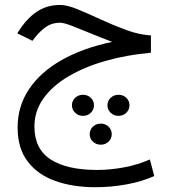

<svg xmlns="http://www.w3.org/2000/svg" viewBox="-20 -430 702 787"><path d="M598.6 -284.7V-213.9Q499.5 -205.1 412.8 -180.4Q326.2 -155.8 260.5 -116.9Q194.8 -78.1 158 -26.4Q121.1 25.4 121.1 88.4Q121.1 180.7 187.7 223.6Q254.4 266.6 377.9 266.6Q431.6 266.6 488 256.1Q544.4 245.6 594.2 223.6L612.3 291.5Q563 314 499.5 325.7Q436 337.4 370.6 337.4Q279.3 337.4 207.3 312Q135.3 286.6 93.8 232.4Q52.2 178.2 52.2 92.8Q52.2 5.4 99.1 -64.7Q146 -134.8 233.2 -184.1Q320.3 -233.4 439.9 -258.3Q394.5 -275.4 351.1 -293.5Q307.6 -311.5 274.4 -324.2Q241.2 -336.9 226.1 -336.9Q193.8 -336.9 169.7 -320.6Q145.5 -304.2 124 -276.9L112.8 -262.7L50.8 -293.5L57.6 -303.7Q90.8 -355.5 131.8 -382.6Q172.9 -409.7 226.6 -409.7Q255.4 -409.7 298.6 -391.8Q341.8 -374 393.3 -350.1Q444.8 -326.2 497.8 -306.9Q550.8 -287.6 598.6 -284.7ZM510.7 1.5Q510.7 19.5 497.8 32.2Q484.9 44.9 465.8 44.9Q446.8 44.9 433.6 32.2Q420.4 19.5 420.4 1.5Q420.4 -16.6 433.6 -29.1Q446.8 -41.5 465.8 -41.5Q484.9 -41.5 497.8 -29.1Q510.7 -16.6 510.7 1.5ZM365.2 1.5Q365.2 19.5 352.3 32.2Q339.4 44.9 320.3 44.9Q301.3 44.9 288.1 32.2Q274.9 19.5 274.9 1.5Q274.9 -16.6 288.1 -29.1Q301.3 -41.5 320.3 -41.5Q339.4 -41.5 352.3 -29.1Q365.2 -16.6 365.2 1.5ZM438 120.1Q438 138.2 425 150.6Q412.1 163.1 393.1 163.1Q374 163.1 360.8 150.6Q347.7 138.2 347.7 120.1Q347.7 101.6 360.8 89.1Q374 76.7 393.1 76.7Q412.1 76.7 425 89.1Q438 101.6 438 120.1Z"/></svg>

Font: Vazirmatn RD FD Light
Style: Regular
Weight: 300
Designer: Saber Rastikerdar
Foundry: Saber Rastikerdar
Version: Version 33.003